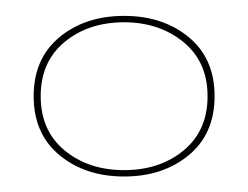

<svg xmlns="http://www.w3.org/2000/svg" viewBox="-20 -654 314 243"><path d="M137.1 -430.6Q87.9 -430.6 55.2 -457.7Q22.6 -484.7 22.6 -532.3Q22.6 -579.8 55.2 -606.9Q87.9 -633.9 137.1 -633.9Q186.3 -633.9 219 -606.9Q251.6 -579.8 251.6 -532.3Q251.6 -484.7 219 -457.7Q186.3 -430.6 137.1 -430.6ZM137.1 -438.7Q182.3 -438.7 212.5 -463.7Q242.7 -488.7 242.7 -532.3Q242.7 -575.8 212.1 -600.8Q181.5 -625.8 137.1 -625.8Q91.9 -625.8 61.7 -600.8Q31.5 -575.8 31.5 -532.3Q31.5 -488.7 61.7 -463.7Q91.9 -438.7 137.1 -438.7Z"/></svg>

Font: Playfair 144pt SemiExpanded ExtraBold
Style: Regular
Weight: 800
Width: 6
Designer: Claus Eggers Sørensen
Foundry: Claus Eggers Sørensen
Version: Version 2.203